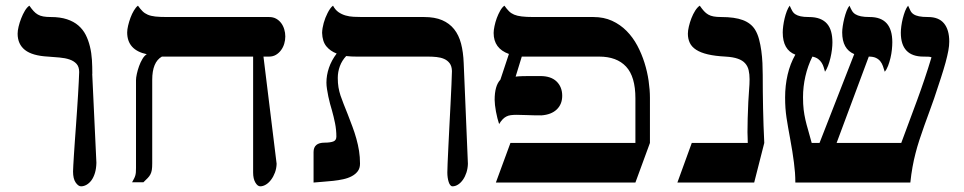

<svg xmlns="http://www.w3.org/2000/svg" viewBox="-20 -637 3364 670"><path d="M256.3 -385.7Q256.3 -403.8 247.1 -414.1Q237.8 -424.3 222.7 -429.4Q207.5 -434.6 187.7 -436.3Q168 -438 147.5 -439.5Q92.8 -442.4 67.1 -462.6Q41.5 -482.9 41.5 -519.5Q41.5 -529.8 44.9 -544.2Q48.3 -558.6 54 -573Q59.6 -587.4 66.9 -599.6Q74.2 -611.8 82.5 -617.2Q90.3 -606 97.2 -598.4Q104 -590.8 112.1 -586.2Q120.1 -581.5 130.9 -579.6Q141.6 -577.6 157.2 -577.6Q189.9 -577.6 213.6 -569.8Q237.3 -562 253.4 -548.1Q269.5 -534.2 279.1 -515.4Q288.6 -496.6 293.9 -474.4Q299.3 -452.1 300.8 -428Q302.2 -403.8 302.2 -379.4H301.8L316.4 -68.8Q315.9 -48.8 311.3 -33.4Q306.6 -18.1 299.1 -7.8Q291.5 2.4 282 7.8Q272.5 13.2 262.7 13.2Q253.4 13.2 244.1 0Q234.9 -13.2 234.9 -38.6Q234.9 -44.4 235.8 -59.8Q236.8 -75.2 238 -96.7Q239.3 -118.2 241.2 -144.3Q243.2 -170.4 245.1 -198.2Q247.1 -226.1 249 -254.2Q251 -282.2 252.4 -307.1Q253.9 -332 254.9 -352.5Q255.9 -373 256.3 -385.7Z M863.3 -439.5H544.9Q511.2 -420.4 511.2 -358.4V-66.9Q511.2 -52.7 509.8 -43.9Q508.3 -35.2 504.9 -28.6Q501.5 -22 495.6 -15.9Q489.7 -9.8 480.5 -1H440.9Q445.3 -8.8 448 -14.2Q450.7 -19.5 452.1 -24.4Q453.6 -29.3 454.1 -35.4Q454.6 -41.5 454.6 -51.3V-357.4Q454.6 -365.7 457.5 -379.2Q460.4 -392.6 465.3 -406.2Q470.2 -419.9 477.1 -431.4Q483.9 -442.9 492.2 -447.8Q423.8 -462.4 423.8 -523.9Q423.8 -533.7 427 -547.4Q430.2 -561 435.3 -575Q440.4 -588.9 447.3 -600.3Q454.1 -611.8 461.4 -617.2Q469.7 -605.5 477.3 -597.9Q484.9 -590.3 495.6 -585.7Q506.3 -581.1 522.2 -579.3Q538.1 -577.6 563.5 -577.6H918.9Q933.1 -577.6 943.6 -571.8Q954.1 -565.9 961.2 -556.4Q968.3 -546.9 971.9 -534.7Q975.6 -522.5 975.6 -509.8Q975.6 -497.1 971.9 -484.6Q968.3 -472.2 960.9 -462.2Q953.6 -452.1 943.1 -445.8Q932.6 -439.5 918.9 -439.5H899.4L945.3 -65.4Q944.8 -49.3 939.5 -34.9Q934.1 -20.5 926 -9.8Q918 1 908 7.1Q897.9 13.2 888.2 13.2Q878.9 13.2 871.1 0Q863.3 -13.2 863.3 -35.2Z M1225.1 -439.5Q1215.8 -439.5 1206.5 -439.9Q1197.3 -440.4 1188 -441.4Q1173.3 -425.8 1166 -406Q1158.7 -386.2 1158.7 -365.2Q1158.7 -347.2 1161.1 -332.5Q1163.6 -317.9 1168.2 -303.7Q1172.9 -289.6 1179.2 -273.9Q1185.5 -258.3 1193.4 -238.3Q1202.1 -215.3 1210 -194.6Q1217.8 -173.8 1223.6 -152.8Q1229.5 -131.8 1232.9 -110.6Q1236.3 -89.4 1236.3 -65.9Q1236.3 -49.8 1228.3 -39.3Q1220.2 -28.8 1207.3 -22Q1194.3 -15.1 1177.5 -11.5Q1160.6 -7.8 1142.6 -5.9Q1124.5 -3.9 1106.7 -2.7Q1088.9 -1.5 1074.2 0V-106.4Q1074.2 -139.2 1112.8 -139.2Q1131.3 -139.2 1142.6 -143.1Q1153.8 -147 1153.8 -160.2Q1153.8 -183.6 1149.2 -206.8Q1144.5 -230 1138.2 -252.4Q1135.3 -262.2 1131.8 -274.7Q1128.4 -287.1 1125.7 -300.3Q1123 -313.5 1121.1 -325.9Q1119.1 -338.4 1119.1 -348.6Q1119.1 -374.5 1127.9 -400.4Q1136.7 -426.3 1154.8 -450.2Q1132.8 -458.5 1118.9 -475.3Q1105 -492.2 1104 -522.5Q1104.5 -538.6 1109.6 -556.9Q1114.7 -575.2 1123 -591.3Q1127.4 -600.1 1132.1 -606.7Q1136.7 -613.3 1142.1 -617.2Q1149.9 -602.5 1161.1 -594.7Q1172.4 -586.9 1185.8 -583Q1199.2 -579.1 1214.1 -578.4Q1229 -577.6 1244.1 -577.6H1460Q1497.1 -577.6 1522.7 -566.7Q1548.3 -555.7 1564.7 -535.2Q1581.1 -514.6 1588.9 -484.9Q1596.7 -455.1 1598.1 -417L1612.8 -65.4Q1612.3 -49.3 1607.7 -34.9Q1603 -20.5 1595.5 -9.8Q1587.9 1 1578.4 7.1Q1568.8 13.2 1559.1 13.2Q1554.7 13.2 1551.3 9Q1547.9 4.9 1545.7 -2Q1543.5 -8.8 1542.2 -17.6Q1541 -26.4 1541 -35.2Q1541 -43 1542 -67.6Q1543 -92.3 1544.7 -126Q1546.4 -159.7 1548.3 -198.5Q1550.3 -237.3 1552.2 -273.9Q1554.2 -310.5 1555.4 -341.3Q1556.6 -372.1 1557.1 -389.2Q1556.6 -406.2 1549.1 -416.3Q1541.5 -426.3 1529.8 -431.4Q1518.1 -436.5 1503.4 -438Q1488.8 -439.5 1474.1 -439.5Z M2248 -138.2 2197.3 0H1710.4L1761.2 -138.2H2197.3V-293.9Q2197.3 -369.6 2164.8 -404.5Q2132.3 -439.5 2070.8 -439.5H1800.8L1779.3 -369.6Q1784.2 -370.1 1789.3 -370.6Q1794.4 -371.1 1803.7 -371.3Q1813 -371.6 1827.6 -371.6Q1842.3 -371.6 1865.7 -371.6Q1902.8 -371.6 1922.4 -352.5Q1941.9 -333.5 1941.9 -302.7Q1941.9 -273.4 1922.9 -255.1Q1903.8 -236.8 1869.1 -234.4Q1839.4 -234.4 1818.4 -235.4Q1797.4 -236.3 1782.7 -236.3Q1771 -236.3 1762.2 -235.1Q1753.4 -233.9 1746.6 -230.2Q1739.7 -226.6 1733.9 -220.5Q1728 -214.4 1721.7 -204.1Q1718.8 -212.9 1715.8 -224.4Q1712.9 -235.8 1710.7 -247.6Q1708.5 -259.3 1707.3 -270.3Q1706.1 -281.2 1706.1 -288.6Q1706.1 -337.9 1726.1 -358.9L1755.9 -448.7Q1702.6 -467.8 1702.6 -522Q1702.6 -531.7 1705.6 -545.9Q1708.5 -560.1 1713.6 -574Q1718.8 -587.9 1725.6 -599.9Q1732.4 -611.8 1740.2 -617.2Q1748.5 -605.5 1756.1 -597.9Q1763.7 -590.3 1774.2 -585.9Q1784.7 -581.5 1800.5 -579.6Q1816.4 -577.6 1841.8 -577.6H2050.8Q2086.9 -577.6 2115.7 -564.5Q2144.5 -551.3 2166.5 -529.1Q2188.5 -506.8 2203.9 -478Q2219.2 -449.2 2229 -418Q2238.8 -386.7 2243.4 -355Q2248 -323.2 2248 -295.9Z M2611.8 0H2343.8L2394 -138.2H2589.4Q2589.4 -151.4 2588.9 -158.9Q2588.4 -166.5 2588.4 -175.3Q2588.4 -218.8 2591.3 -281.7Q2592.3 -303.7 2594 -323.5Q2595.7 -343.3 2595.7 -360.4Q2595.7 -377.9 2592.5 -391.8Q2589.4 -405.8 2580.3 -416Q2571.3 -426.3 2554.7 -432.1Q2538.1 -438 2511.7 -439.5Q2475.1 -441.4 2450.2 -447.3Q2425.3 -453.1 2409.7 -463.1Q2394 -473.1 2387.2 -487.3Q2380.4 -501.5 2380.4 -519.5Q2380.4 -529.8 2383.8 -544.4Q2387.2 -559.1 2392.8 -573.5Q2398.4 -587.9 2406 -599.9Q2413.6 -611.8 2421.9 -617.2Q2429.7 -606 2436.5 -598.4Q2443.4 -590.8 2451.4 -586.2Q2459.5 -581.5 2470.2 -579.6Q2481 -577.6 2496.6 -577.6Q2543.9 -577.6 2572.3 -566.9Q2600.6 -556.2 2614.7 -533.7Q2623.5 -519.5 2628.7 -500.2Q2633.8 -481 2636.7 -459.7Q2639.6 -438.5 2640.6 -416.7Q2641.6 -395 2641.6 -376Q2641.6 -318.4 2642.8 -259Q2644 -199.7 2647 -138.2Z M3125 -138.2Q3139.6 -177.7 3153.3 -214.4Q3167 -251 3180.2 -286.9Q3193.4 -322.8 3205.8 -359.6Q3218.3 -396.5 3230.5 -437Q3226.1 -439 3219.5 -439.2Q3212.9 -439.5 3202.6 -439.5Q3123.5 -439.5 3123.5 -522.9Q3123.5 -532.2 3125.2 -545.7Q3127 -559.1 3130.4 -572.8Q3133.8 -586.4 3138.4 -598.4Q3143.1 -610.4 3148.9 -617.2Q3153.3 -606.9 3157.2 -599.4Q3161.1 -591.8 3168.2 -587.2Q3175.3 -582.5 3187 -580.1Q3198.7 -577.6 3218.8 -577.6Q3255.9 -577.6 3274.2 -555.4Q3292.5 -533.2 3292.5 -491.7Q3292.5 -477.5 3289.3 -460.2Q3286.1 -442.9 3279.8 -419.4Q3273.4 -396 3263.4 -365.2Q3253.4 -334.5 3239.7 -293.5Q3232.4 -272.5 3223.4 -248Q3214.4 -223.6 3205.3 -198.2Q3196.3 -172.9 3188.2 -148.2Q3180.2 -123.5 3174.8 -102.1Q3168.9 -79.6 3164.3 -54.2Q3159.7 -28.8 3156.7 0H2755.4Q2755.4 -17.1 2754.2 -34.2Q2752.9 -51.3 2750.5 -69.8Q2748 -88.4 2744.9 -108.9Q2741.7 -129.4 2737.3 -152.8Q2733.4 -174.3 2730.2 -192.1Q2727.1 -210 2724.6 -226.3Q2722.2 -242.7 2720.9 -259.8Q2719.7 -276.9 2719.7 -296.9Q2719.7 -338.4 2728.5 -376.5Q2737.3 -414.6 2755.4 -446.3Q2711.4 -462.9 2711.4 -523.9Q2711.4 -533.2 2713.1 -546.4Q2714.8 -559.6 2718 -573Q2721.2 -586.4 2725.8 -598.4Q2730.5 -610.4 2735.8 -617.2Q2740.2 -606.9 2744.4 -599.4Q2748.5 -591.8 2755.6 -587.2Q2762.7 -582.5 2773.7 -580.1Q2784.7 -577.6 2802.2 -577.6Q2825.2 -577.6 2840.8 -571.5Q2856.4 -565.4 2866.2 -554Q2876 -542.5 2880.4 -526.1Q2884.8 -509.8 2884.8 -488.8Q2884.8 -478 2883.1 -463.6Q2881.3 -449.2 2877.9 -434.8Q2874.5 -420.4 2869.6 -407.5Q2864.7 -394.5 2858.9 -386.7Q2856.9 -393.6 2854.5 -401.9Q2852.1 -410.2 2847.4 -417.7Q2842.8 -425.3 2835 -431.2Q2827.1 -437 2814.9 -439.5Q2798.8 -407.2 2790.5 -370.8Q2782.2 -334.5 2782.2 -297.9Q2782.2 -272.9 2784.4 -254.6Q2786.6 -236.3 2790.5 -219.2Q2794.4 -202.1 2800 -183.3Q2805.7 -164.6 2812.5 -138.2H2839.8L2960.9 -448.2Q2918.9 -465.8 2918.9 -523.9Q2918.9 -533.2 2920.9 -546.4Q2922.9 -559.6 2926.3 -573.2Q2929.7 -586.9 2934.3 -598.9Q2939 -610.8 2944.3 -617.2Q2948.7 -606.9 2953.1 -599.4Q2957.5 -591.8 2965.1 -587.2Q2972.7 -582.5 2984.4 -580.1Q2996.1 -577.6 3015.1 -577.6Q3093.8 -577.6 3093.8 -489.7Q3093.8 -478 3092.3 -463.6Q3090.8 -449.2 3087.4 -434.8Q3084 -420.4 3079.1 -407.5Q3074.2 -394.5 3067.4 -386.7Q3064.5 -397 3061 -406.5Q3057.6 -416 3051.8 -423.3Q3045.9 -430.7 3036.4 -435.1Q3026.9 -439.5 3011.7 -439.5L2899.4 -138.2H3125Z"/></svg>

Font: Cardo
Style: Bold
Weight: 700
Designer: David J. Perry
Foundry: David J. Perry
Version: Version 1.0011